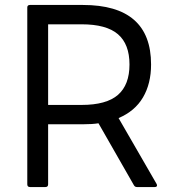

<svg xmlns="http://www.w3.org/2000/svg" viewBox="-20 -754 705 774"><path d="M101 0Q90 0 90 -11V-724Q90 -734 101 -734H314Q589 -734 589 -494Q589 -417 556.5 -361.5Q524 -306 458 -278L611 -13Q613 -9 613 -7Q613 0 604 0H532Q524 0 520 -7L377 -257Q352 -253 314 -253H174V-11Q174 0 163 0ZM174 -656V-331H309Q409 -331 455.5 -371.5Q502 -412 502 -494Q502 -576 455.5 -616Q409 -656 309 -656Z"/></svg>

Font: LINE Seed Sans TH
Style: Regular
Weight: 400
Designer: Dalton Maag Ltd | Thai characters by Cadson Demak Co.,Ltd.
Foundry: Dalton Maag Ltd
Version: Version 1.002